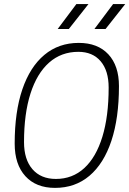

<svg xmlns="http://www.w3.org/2000/svg" viewBox="-20 -914 636 944"><path d="M250.5 9.8Q157.2 9.8 104.7 -47.9Q52.2 -105.5 52.2 -208Q52.2 -363.8 89.8 -474.4Q127.4 -585 198 -644Q268.6 -703.1 367.2 -703.1Q460.4 -703.1 512.7 -647Q564.9 -590.8 564.9 -490.7Q564.9 -333.5 527.6 -221.4Q490.2 -109.4 419.9 -49.8Q349.6 9.8 250.5 9.8ZM254.9 -34.2Q336.4 -34.2 394.5 -87.6Q452.6 -141.1 483.4 -241.7Q514.2 -342.3 514.2 -483.4Q514.2 -566.4 474.9 -612.8Q435.5 -659.2 365.2 -659.2Q281.2 -659.2 221.4 -606.2Q161.6 -553.2 129.9 -454.1Q98.1 -355 98.1 -215.3Q98.1 -129.9 139.6 -82Q181.2 -34.2 254.9 -34.2ZM263.7 -771.5 355.5 -894H415L318.4 -771.5ZM444.3 -771.5 536.1 -894H595.7L499 -771.5Z"/></svg>

Font: Cascadia Code NF ExtraLight
Style: Italic
Weight: 200
Italic angle: -10°
Monospace: yes
Designer: Aaron Bell
Foundry: Saja Typeworks
Version: Version 2404.023; ttfautohint (v1.8.4)